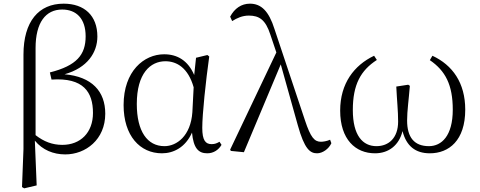

<svg xmlns="http://www.w3.org/2000/svg" viewBox="-20 -822 2615 1047"><path d="M100 198 112 205 180 189 170 -55C212 -4 271 20 336 20C447 20 554 -61 554 -202C554 -324 481 -404 332 -417C457 -452 511 -536 511 -623C511 -737 440 -802 327 -802C191 -802 108 -705 108 -524V-9ZM174 -85V-560C174 -699 229 -770 319 -770C396 -770 447 -721 447 -624C447 -523 398 -464 252 -427L261 -388C436 -400 487 -319 487 -206C487 -99 419 -32 320 -32C265 -32 219 -50 174 -85Z M863 14C926 14 991 -18 1027 -99C1035 -15 1061 14 1110 14C1145 14 1172 -5 1188 -32L1177 -49C1163 -41 1152 -36 1134 -36C1101 -36 1083 -56 1083 -125C1083 -199 1102 -379 1121 -514L1111 -522L1049 -507L1039 -413C1005 -492 947 -526 875 -526C765 -526 654 -434 654 -249C654 -82 743 14 863 14ZM1036 -346 1029 -210C1020 -80 943 -25 877 -25C783 -25 726 -106 726 -255C726 -422 800 -488 882 -488C944 -488 1006 -452 1036 -346Z M1709 14C1739 14 1773 -10 1787 -41L1780 -60C1762 -52 1742 -49 1730 -49C1695 -49 1674 -72 1643 -166L1477 -663C1446 -762 1404 -802 1343 -802C1296 -802 1259 -776 1235 -731L1246 -707C1273 -724 1302 -737 1337 -737C1394 -737 1428 -714 1454 -634L1487 -536L1235 -6L1239 1L1310 8L1511 -471L1604 -139C1640 -9 1671 14 1709 14Z M2025 14C2100 14 2156 -30 2175 -107C2196 -25 2246 14 2324 14C2428 14 2517 -56 2517 -224C2517 -370 2448 -467 2338 -518L2324 -494C2409 -436 2449 -359 2449 -224C2449 -81 2388 -25 2319 -25C2239 -25 2200 -73 2200 -165C2200 -217 2209 -278 2215 -354L2206 -360L2141 -350C2145 -267 2151 -218 2151 -159C2151 -70 2100 -25 2033 -25C1958 -25 1904 -83 1904 -222C1904 -361 1947 -438 2035 -495L2020 -518C1911 -466 1835 -367 1835 -219C1835 -61 1919 14 2025 14Z"/></svg>

Font: Noto Serif TC Light
Style: Regular
Weight: 300
Designer: Ryoko NISHIZUKA 西塚涼子 (kana & ideographs); Frank Grießhammer (Latin, Greek & Cyrillic); Wenlong ZHANG 张文龙 (bopomofo); San
Foundry: Adobe
Version: Version 2.001;hotconv 1.1.0;makeotfexe 2.6.0